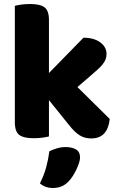

<svg xmlns="http://www.w3.org/2000/svg" viewBox="-20 -681 595 957"><path d="M224 -1Q213 2 192.5 5Q172 8 148 8Q98 8 76 -8.5Q54 -25 54 -72V-652Q65 -655 85.5 -658Q106 -661 130 -661Q180 -661 202 -644.5Q224 -628 224 -581V-317L396 -493Q448 -493 479.5 -470Q511 -447 511 -412Q511 -397 506 -384.5Q501 -372 490.5 -359Q480 -346 463.5 -331.5Q447 -317 425 -298L366 -247L527 -88Q522 -41 499.5 -16Q477 9 434 9Q402 9 377 -6.5Q352 -22 323 -59L224 -182ZM322 223Q305 241 285.5 248.5Q266 256 243 256Q205 256 179 233Q200 191 210.5 151.5Q221 112 226 73Q242 65 263.5 58.5Q285 52 307 52Q339 52 359 64Q379 76 379 104Q379 116 373.5 132.5Q368 149 360 165.5Q352 182 342 197.5Q332 213 322 223Z"/></svg>

Font: Baloo Chettan 2 ExtraBold
Style: Regular
Weight: 800
Designer: Maithili Shingre, Unnati Kotecha and Ek Type
Foundry: Ek Type
Version: Version 1.640;hotconv 1.0.111;makeotfexe 2.5.65597; ttfautoh